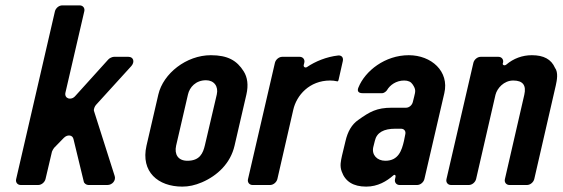

<svg xmlns="http://www.w3.org/2000/svg" viewBox="-20 -687 2089 713"><path d="M57 0H122C134 0 146 -10 149 -22L173 -124C174 -127 179 -136 181 -138L217 -175C231 -189 250 -186 253 -170L291 -13C292 -6 301 0 308 0H379C397 0 411 -17 406 -33L329 -275C327 -281 332 -293 337 -298L468 -442C481 -457 476 -476 457 -476H403C397 -476 386 -471 382 -466L260 -331C244 -312 218 -321 223 -343L293 -645C296 -657 288 -667 276 -667H211C199 -667 187 -657 184 -645L40 -22C37 -10 45 0 57 0Z M657 6C681 6 704 1 730 -10C788 -35 836 -81 851 -146L895 -336C903 -371 899 -400 885 -422C860 -462 826 -482 763 -482C672 -482 586 -414 568 -336L524 -146C502 -49 567 6 657 6ZM745 -389C775 -389 792 -366 785 -336L741 -148C734 -118 722 -90 676 -90C641 -90 627 -114 634 -146L678 -336C684 -363 707 -389 745 -389Z M1237 -389 1253 -460C1256 -473 1249 -482 1236 -481C1192 -476 1151 -459 1120 -438C1114 -434 1106 -438 1108 -446L1110 -454C1113 -466 1105 -476 1093 -476H1028C1016 -476 1004 -466 1001 -454L901 -22C898 -10 906 0 918 0H983C995 0 1007 -10 1010 -22L1069 -279C1081 -333 1129 -388 1206 -388C1215 -388 1223 -387 1232 -385C1234 -384 1236 -386 1237 -389Z M1449 -31 1447 -22C1444 -10 1452 0 1464 0H1529C1541 0 1553 -10 1556 -22L1630 -341C1649 -422 1582 -482 1498 -482C1410 -482 1336 -424 1311 -362C1305 -348 1312 -341 1326 -341H1400C1405 -341 1414 -347 1417 -352C1428 -371 1451 -388 1481 -388C1496 -388 1506 -383 1512 -374C1525 -355 1523 -348 1518 -328L1513 -308C1510 -296 1499 -287 1488 -287H1435C1379 -287 1353 -272 1311 -242C1286 -225 1271 -198 1263 -163L1250 -109C1246 -90 1241 -71 1249 -50C1262 -13 1292 6 1340 6C1383 6 1416 -14 1441 -36C1445 -40 1450 -37 1449 -31ZM1448 -209H1469C1481 -209 1488 -200 1485 -188L1480 -163C1472 -129 1460 -90 1411 -90C1380 -90 1360 -112 1366 -140L1372 -164C1379 -195 1405 -209 1448 -209Z M2041 -435C2027 -467 1999 -482 1955 -482C1920 -482 1887 -470 1860 -447C1854 -442 1846 -445 1847 -451L1848 -454C1851 -466 1843 -476 1831 -476H1765C1753 -476 1741 -466 1738 -454L1638 -22C1635 -10 1643 0 1655 0H1721C1733 0 1745 -10 1748 -22L1820 -335C1826 -359 1851 -388 1886 -388C1922 -388 1935 -370 1927 -335L1855 -22C1852 -10 1860 0 1872 0H1937C1949 0 1961 -10 1964 -22L2044 -370C2048 -388 2054 -418 2041 -435Z"/></svg>

Font: DIN Rundschrift
Style: MittelKursiv
Weight: 400
Version: Version 1.027